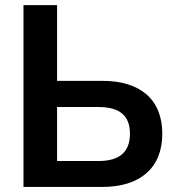

<svg xmlns="http://www.w3.org/2000/svg" viewBox="-20 -739 698 759"><path d="M384.8 0C533.2 0 621.6 -74.7 621.6 -210.4C621.6 -346.2 533.7 -419.4 385.7 -419.4H205.6V-718.8H72.8V0ZM205.6 -315.9H369.6C453.1 -315.9 493.7 -281.7 493.7 -210.4C493.7 -138.7 453.1 -102.5 369.6 -102.5H205.6Z"/></svg>

Font: Winston SemiBold
Style: Regular
Weight: 600
Designer: Vernon Adams, Kim Jin-seong, David Berlow, Cristiano Sobral
Foundry: The Winston Project Authors
Version: Version 3.004